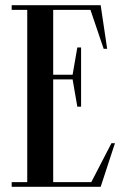

<svg xmlns="http://www.w3.org/2000/svg" viewBox="-20 -720 483 740"><path d="M331.8 -18H185V-414H259.8L278 -309H292.5V-537H278L259.8 -432H185V-682H328.6L379.5 -532H393L368 -700H25V-682H85V-18H25V0H368L423 -168H409.5Z"/></svg>

Font: Picaflor 24 pt
Style: Regular
Weight: 400
Designer: Ariel Martín Pérez
Foundry: Tunera Type Foundry
Version: Version 1.000;hotconv 1.0.109;makeotfexe 2.5.65596